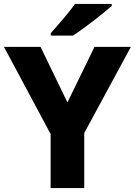

<svg xmlns="http://www.w3.org/2000/svg" viewBox="-20 -951 682 971"><path d="M545 -921V-931H359C328 -886 270 -821 237 -784V-771H349C402 -805 503 -883 545 -921ZM321 -433 185 -714H0L236 -273V0H406V-278L642 -714H458Z"/></svg>

Font: Noto Sans Arabic UI XBd
Style: Regular
Weight: 800
Designer: Monotype Design Team, Nadine Chahine and Nizar Qandah
Foundry: Monotype Imaging Inc.
Version: Version 2.010